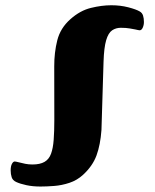

<svg xmlns="http://www.w3.org/2000/svg" viewBox="-20 -673 581 720"><path d="M131.9 26.5Q102.6 26.5 79.1 21.4Q55.6 16.4 40.6 9.4Q27.5 3.3 23.8 -8.3Q20 -20 20 -33.8Q20 -50 24.8 -58.7Q29.5 -67.4 35.3 -67.4Q37.3 -67.4 41.4 -66.5Q45.6 -65.6 50.3 -64.4Q62.5 -61.2 74.9 -58.7Q87.3 -56.2 101.7 -56.2Q130.2 -56.2 147 -66Q163.8 -75.7 171.4 -96.5Q179 -117.2 181.3 -148.7Q183.7 -180.2 183.7 -222.7L183.4 -423.9Q183.2 -476 194.8 -521.9Q206.4 -567.8 243.9 -601Q280.5 -633.6 321.1 -643.4Q361.7 -653.3 397.2 -653.3Q431.5 -653.3 461.2 -645.6Q490.9 -637.8 503.9 -630.1Q513.1 -624.9 516.4 -614.7Q519.7 -604.5 519.7 -590.4Q519.7 -579.2 515.3 -569.3Q510.9 -559.4 503.6 -559.4Q501.1 -559.4 496.7 -560.5Q492.2 -561.6 487.2 -562.6Q480.9 -563.9 466.8 -566.3Q452.7 -568.8 432.9 -568.8Q414.7 -568.8 400.4 -559.2Q386.2 -549.6 378.1 -522.1Q370 -494.6 368.3 -441.8L360.5 -185.7Q356.5 -129.7 341.9 -90.1Q327.3 -50.5 291.7 -17.7Q269.2 3.1 240.5 12.6Q211.8 22.1 183.4 24.3Q155 26.5 131.9 26.5Z"/></svg>

Font: Briem Hand Thin
Style: Regular
Weight: 100
Designer: Gunnlaugur SE Briem, Eben Sorkin
Foundry: Sorkin Type Co.
Version: Version 1.003